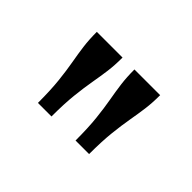

<svg xmlns="http://www.w3.org/2000/svg" viewBox="-56 -838 491 491"><g transform="rotate(45 189.5 -592.5)"><path d="M168 -710H75Q75 -682 78 -659Q81 -636 85.5 -611Q90 -586 93.5 -553.5Q97 -521 97 -475H146Q146 -521 149.5 -553.5Q153 -586 157.5 -611.5Q162 -637 165 -659.5Q168 -682 168 -710ZM304 -710H211Q211 -682 214 -659Q217 -636 221.5 -611Q226 -586 229.5 -553.5Q233 -521 233 -475H282Q282 -521 285.5 -553.5Q289 -586 293.5 -611.5Q298 -637 301 -659.5Q304 -682 304 -710Z"/></g></svg>

Font: Roboto Serif 28pt
Style: Regular
Weight: 400
Designer: Greg Gazdowicz
Foundry: Commercial Type
Version: Version 1.008